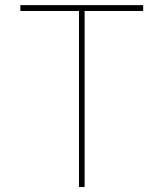

<svg xmlns="http://www.w3.org/2000/svg" viewBox="-20 -748 653 768"><path d="M61.5 -704.1V-727.5H552.7V-704.1H318.4V0H295.9V-704.1Z"/></svg>

Font: Inter Tight Thin
Style: Regular
Weight: 250
Designer: Rasmus Andersson
Foundry: rsms
Version: Version 3.004